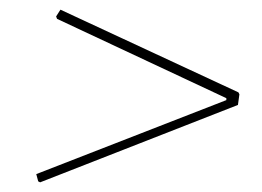

<svg xmlns="http://www.w3.org/2000/svg" viewBox="-20 -475 541 397"><path d="M105 -455 473 -284 475 -280 472 -258 63 -98 59 -100 55 -115 448 -268V-272L98 -436L96 -441Z"/></svg>

Font: Alegreya Sans SC Thin
Style: Italic
Weight: 100
Italic angle: -7°
Designer: Juan Pablo del Peral
Foundry: Huerta Tipografica
Version: Version 2.007